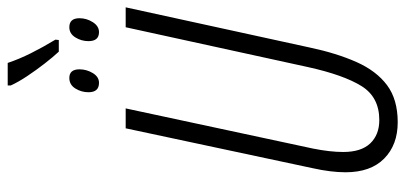

<svg xmlns="http://www.w3.org/2000/svg" viewBox="-304 -764 1078 511"><g transform="rotate(-90 235.5 -509.0)"><path d="M353 -892Q339 -907 321.5 -929.5Q304 -952 288 -976Q272 -1000 263 -1020V-1028H323Q333 -998 349 -966Q365 -934 385 -901L384 -892ZM270 -785Q245 -785 245 -813Q245 -832 255 -848Q265 -864 283 -864Q306 -864 306 -837Q306 -818 296 -801.5Q286 -785 270 -785ZM405 -785Q381 -785 381 -813Q381 -832 391 -848Q401 -864 418 -864Q442 -864 442 -837Q442 -818 431.5 -801.5Q421 -785 405 -785ZM165 10Q105 10 68.5 -26Q32 -62 32 -129Q32 -168 43 -217L149 -714H202L95 -215Q86 -170 86 -135Q86 -87 109 -63Q132 -39 171 -39Q232 -39 261.5 -86.5Q291 -134 312 -229L418 -714H471L364 -224Q349 -153 325.5 -100Q302 -47 264 -18.5Q226 10 165 10Z"/></g></svg>

Font: Noto Sans ExtraCondensed Light
Style: Italic
Weight: 300
Width: 2
Italic angle: -12°
Designer: Monotype Design Team
Foundry: Monotype Imaging Inc.
Version: Version 2.013; ttfautohint (v1.8.4.7-5d5b)